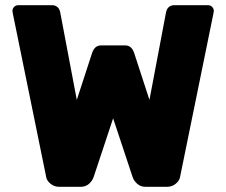

<svg xmlns="http://www.w3.org/2000/svg" viewBox="-20 -720 872 740"><path d="M620 -673Q623 -687 631.5 -693.5Q640 -700 651 -700H782Q791 -700 797.5 -693.5Q804 -687 804 -678L803 -670L674 -38Q672 -24 657.5 -12Q643 0 624 0H541Q522 0 509 -11.5Q496 -23 491 -38L416 -264L341 -38Q336 -23 323 -11.5Q310 0 291 0H208Q189 0 174.5 -12Q160 -24 158 -38L29 -670L28 -678Q28 -687 34.5 -693.5Q41 -700 50 -700H181Q192 -700 200.5 -693.5Q209 -687 212 -673L276 -335L335 -516Q345 -545 369 -545H463Q487 -545 497 -516L556 -335Z"/></svg>

Font: Rubik
Style: Regular
Weight: 700
Designer: Hubert & Fischer
Foundry: Hubert & Fischer
Version: Version 1.100